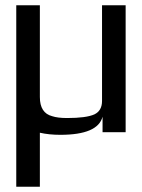

<svg xmlns="http://www.w3.org/2000/svg" viewBox="-20 -504 540 732"><path d="M459 0H371V-59Q353 10 210 10Q167 10 132 2V208H42V-484H132V-134Q132 -73 179 -61Q200 -54 236 -54Q309 -54 340 -68Q369 -82 369 -119V-484H459Z"/></svg>

Font: Gamestation Display
Style: Regular
Weight: 400
Designer: Jonas Hecksher
Foundry: Jonas Hecksher, Playtypeª, e-types AS
Version: Version 1.003